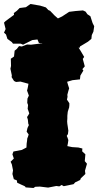

<svg xmlns="http://www.w3.org/2000/svg" viewBox="-68 -908 490 958"><path d="M99 30 60 27 57 22 18 4 16 -8 1 -14 -6 -40 -3 -58 -9 -88 -15 -101 1 -117 -6 -138 -1 -152 41 -160 64 -172 65 -192 67 -205 68 -217 72 -227 75 -237 65 -251 69 -269 76 -284 73 -291 71 -311 67 -324 73 -333 78 -342 73 -357 70 -365 72 -384 68 -395 69 -416 76 -431 71 -445 67 -456 70 -468 72 -478 74 -490 34 -501 12 -499 2 -504 -10 -523 -9 -532 -16 -565 -13 -579 -14 -615 2 -626 5 -655 16 -664 27 -678 41 -676 67 -686 87 -685 119 -689 136 -691 155 -686 156 -690 207 -691 215 -693 239 -688H281L301 -675L325 -669L335 -653L352 -624L345 -614L355 -577L343 -563L348 -556L333 -531L331 -512L294 -508L267 -500L271 -486L277 -467L273 -454L268 -435L269 -425L266 -411L278 -393V-383L277 -372L274 -363L270 -350L268 -330V-317L267 -302L268 -290L270 -277L273 -256L271 -239L265 -230L269 -221L273 -209L271 -194L268 -179L292 -174L323 -172L343 -167L342 -153L358 -138L355 -104L366 -91L356 -56L358 -40L335 -18L332 -10L307 2L299 11L250 21L239 15L228 22L213 20L172 28L131 23L108 24ZM166 -673 145 -681 142 -691 126 -694 119 -711 93 -708 47 -685 36 -690H-3L-9 -698L-31 -714L-38 -736L-48 -745L-40 -763L-48 -795L-40 -803L2 -834L1 -843L16 -854L30 -868L61 -872L84 -888L132 -880L161 -871L173 -858L182 -854L204 -831L221 -816L242 -826L277 -849L309 -853L346 -856L359 -850L368 -837L383 -827L394 -793L402 -777L398 -750L390 -733L388 -714L371 -700L331 -676V-671L309 -667L289 -657L257 -654L205 -651L199 -659H175Z"/></svg>

Font: Winky Rough Black
Style: Regular
Weight: 900
Designer: Simon Atzbach
Foundry: typofactur
Version: Version 1.206; ttfautohint (v1.8.4.7-5d5b)